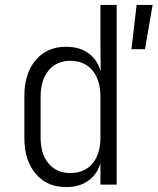

<svg xmlns="http://www.w3.org/2000/svg" viewBox="-20 -750 640 780"><path d="M248 10Q171 10 125 -44Q79 -98 79 -189V-360Q79 -452 125 -506Q171 -560 248 -560Q303 -560 339 -534Q375 -508 388 -463H389L388 -576V-730H454V0H388V-87Q375 -42 339 -16Q303 10 248 10ZM514 -550 535 -730H600L569 -550ZM266 -47Q323 -47 355.5 -85.5Q388 -124 388 -191V-358Q388 -425 355.5 -464Q323 -503 266 -503Q210 -503 177.5 -464Q145 -425 145 -358V-191Q145 -124 177.5 -85.5Q210 -47 266 -47Z"/></svg>

Font: JetBrains Mono NL ExtraLight
Style: Regular
Weight: 200
Designer: Philipp Nurullin, Konstantin Bulenkov
Foundry: JetBrains
Version: Version 2.304; ttfautohint (v1.8.4.7-5d5b)